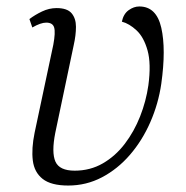

<svg xmlns="http://www.w3.org/2000/svg" viewBox="-20 -564 574 594"><path d="M191 10Q138 10 112 -10.5Q86 -31 81.5 -67.5Q77 -104 87 -153L145 -426Q152 -464 147.5 -479Q143 -494 123 -494Q106 -494 80 -479L71 -505Q88 -518 110 -528.5Q132 -539 155 -539Q188 -539 201.5 -523Q215 -507 215 -481Q215 -455 208 -424L151 -153Q139 -92 151.5 -64Q164 -36 211 -36Q259 -36 298 -58.5Q337 -81 366 -119Q395 -157 413.5 -204Q432 -251 439 -300Q448 -367 436.5 -408Q425 -449 402.5 -470Q380 -491 357 -497Q362 -521 378 -532.5Q394 -544 411 -544Q464 -544 479 -478Q494 -412 479 -305Q470 -243 445 -186Q420 -129 382 -85Q344 -41 295.5 -15.5Q247 10 191 10Z"/></svg>

Font: Noto Serif Light
Style: Italic
Weight: 300
Italic angle: -12°
Designer: Monotype Design Team
Foundry: Monotype Imaging Inc.
Version: Version 2.013